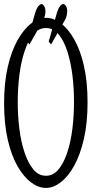

<svg xmlns="http://www.w3.org/2000/svg" viewBox="-30 -922 462 948"><path d="M259.3 -752.4Q233.4 -783.7 196.8 -783.7Q160.2 -783.7 134.3 -752.2Q108.4 -720.7 91.1 -668.2Q73.7 -615.7 65.7 -551.3Q57.6 -486.8 57.6 -418.5Q57.6 -350.1 65.7 -285.6Q73.7 -221.2 91.1 -169.4Q108.4 -117.7 134.3 -85.9Q160.2 -54.2 196.8 -54.2Q233.4 -54.2 259.3 -85.9Q285.2 -117.7 302.2 -169.4Q319.3 -221.2 327.4 -285.6Q335.4 -350.1 335.4 -418.5Q335.4 -486.8 327.4 -551.3Q319.3 -615.7 302.5 -668.2Q285.6 -720.7 259.3 -752.4ZM124 -21Q87.4 -47.9 56.9 -100.6Q26.4 -153.3 8.3 -231.9Q-9.8 -310.5 -9.8 -411.9Q-9.8 -513.2 8.3 -591.6Q26.4 -669.9 56.9 -724.1Q87.4 -778.3 124 -806.2Q159.7 -834 196.8 -834Q233.9 -834 269.5 -807.6Q306.2 -780.8 336.4 -727.8Q366.7 -674.8 384.5 -596.7Q402.3 -518.6 402.3 -417Q402.3 -315.4 384.5 -237.3Q366.7 -159.2 336.7 -104.5Q306.6 -49.8 269.5 -22Q233.9 5.9 196.8 5.9Q159.7 5.9 124 -21ZM301.8 -865.7Q301.8 -855.5 298.6 -842.8Q295.4 -830.1 286.6 -815.9L222.2 -702.6L210.4 -716.8L250 -855Q257.8 -881.3 266.4 -891.6Q274.9 -901.9 282.7 -901.9Q289.6 -901.9 295.7 -892.3Q301.8 -882.8 301.8 -865.7ZM194.3 -865.7Q194.3 -855.5 191.2 -842.8Q188 -830.1 179.7 -815.9L115.7 -702.6L103.5 -716.8L142.6 -855Q150.4 -881.3 159.4 -891.6Q168.5 -901.9 174.8 -901.9Q181.2 -901.9 187.7 -892.3Q194.3 -882.8 194.3 -865.7Z"/></svg>

Font: Scarab Serif
Style: Condensed-Light
Weight: 300
Designer: John Roberts
Foundry: Scarab
Version: 1.0